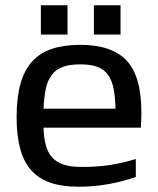

<svg xmlns="http://www.w3.org/2000/svg" viewBox="-20 -701 599 728"><path d="M145 -217Q146 -179 153.5 -151Q161 -123 177.5 -104.5Q194 -86 221 -77Q248 -68 289 -68Q348 -68 394.5 -75Q441 -82 495 -98V-30Q388 7 279 7Q215 7 170.5 -8.5Q126 -24 97.5 -56.5Q69 -89 56 -139Q43 -189 43 -257Q43 -331 57.5 -383Q72 -435 102 -468Q132 -501 177.5 -516Q223 -531 285 -531Q403 -531 459.5 -472Q516 -413 516 -275Q516 -262 515.5 -246.5Q515 -231 514 -217ZM418 -289Q417 -332 411 -363.5Q405 -395 390.5 -416Q376 -437 350.5 -447Q325 -457 285 -457Q243 -457 217 -447Q191 -437 175.5 -416Q160 -395 153.5 -363.5Q147 -332 145 -289ZM135 -681H236V-570H135ZM336 -681H437V-570H336Z"/></svg>

Font: BM YEONSUNG
Style: Regular
Weight: 400
Designer: Bongjin Kim; Myungsoo Han; Jaehyun Keum; Jihee Min; Dokyung Lee; Chorong Kim; Jooyeon Kang; Sang-a Kim;
Foundry: Sandoll Communications Inc.
Version: Version 1.000;PS 1;hotconv 16.6.51;makeotf.lib2.5.65220